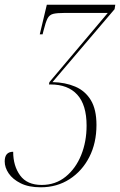

<svg xmlns="http://www.w3.org/2000/svg" viewBox="-74 -556 510 816"><path d="M99 240Q48 240 14 223Q-20 206 -37 181Q-54 156 -54 130Q-54 89 -18 89Q-18 149 11.5 189.5Q41 230 103 230Q162 230 205 195Q248 160 271 103Q294 46 294 -22Q294 -110 254.5 -153.5Q215 -197 141 -197H134L136 -207L384 -501H199Q168 -501 152 -497Q136 -493 128 -477.5Q120 -462 111 -426L107 -410H95L125 -536H416L413 -517L149 -207Q203 -206 245.5 -188Q288 -170 312 -130.5Q336 -91 336 -25Q336 52 305.5 111.5Q275 171 221.5 205.5Q168 240 99 240Z"/></svg>

Font: Noto Serif Display Condensed ExtraLight
Style: Italic
Weight: 200
Width: 3
Italic angle: -12°
Designer: Monotype Design Team
Foundry: Monotype Imaging Inc.
Version: Version 2.009